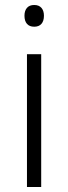

<svg xmlns="http://www.w3.org/2000/svg" viewBox="-20 -749 273 769"><path d="M145 -532V0H88V-532ZM117 -729Q136 -729 146 -717.5Q156 -706 156 -686Q156 -665 146 -653.5Q136 -642 117 -642Q98 -642 88 -653.5Q78 -665 78 -686Q78 -706 88 -717.5Q98 -729 117 -729Z"/></svg>

Font: Noto Sans Hebrew Light
Style: Regular
Weight: 300
Designer: Monotype Design Team
Foundry: Monotype Imaging Inc.
Version: Version 2.003